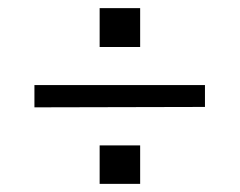

<svg xmlns="http://www.w3.org/2000/svg" viewBox="-20 -610 593 474"><path d="M326 -590H226V-494H326ZM486 -400H65V-345L486 -346ZM326 -251H226V-156H326Z"/></svg>

Font: 18Franklin Light
Style: Regular
Weight: 300
Designer: Pablo Impallari, Rodrigo Fuenzalida (Modified by Dan O. Williams)
Version: Version 0.025;PS 000.025;hotconv 1.0.88;makeotf.lib2.5.64775